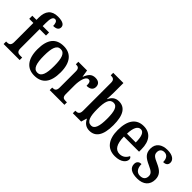

<svg xmlns="http://www.w3.org/2000/svg" viewBox="99 -1657 2554 2554"><g transform="rotate(45 1376.0 -380.0)"><path d="M18 0H320V-47H281C251 -47 217 -55 217 -115V-478H337V-536H217V-594C217 -679 232 -719 269 -719C305 -719 314 -673 314 -636C378 -636 404 -662 404 -699C404 -737 374 -770 272 -770C155 -770 100 -702 100 -580V-536H22V-478H100V-115C100 -55 64 -47 35 -47H18Z M602 10C747 10 822 -81 822 -269C822 -457 740 -547 605 -547C460 -547 385 -457 385 -269C385 -81 468 10 602 10ZM604 -47C533 -47 507 -123 507 -269C507 -415 532 -490 603 -490C676 -490 701 -415 701 -269C701 -123 676 -47 604 -47Z M885 0H1162V-47H1136C1101 -47 1074 -55 1074 -114V-278C1074 -359 1095 -468 1149 -468C1182 -468 1191 -442 1191 -387C1257 -387 1292 -416 1292 -467C1292 -515 1263 -547 1200 -547C1129 -547 1097 -503 1072 -437H1068L1052 -536H888V-489H891C929 -489 955 -480 955 -421V-119C955 -56 927 -47 888 -47H885Z M1639 10C1751 10 1815 -76 1815 -269C1815 -462 1754 -547 1643 -547C1575 -547 1536 -510 1511 -456H1507C1509 -485 1512 -547 1512 -582V-760H1320V-713H1325C1363 -713 1393 -704 1393 -646V-118C1393 -56 1360 -47 1326 -47H1320V0H1477L1500 -78H1506C1531 -26 1572 10 1639 10ZM1608 -55C1533 -55 1511 -131 1511 -270C1511 -411 1534 -483 1607 -483C1670 -483 1695 -414 1695 -271C1695 -131 1670 -55 1608 -55Z M2118 10C2236 10 2287 -49 2287 -96C2287 -117 2276 -130 2262 -135C2242 -91 2203 -55 2144 -55C2065 -55 2022 -118 2020 -261H2305V-306C2305 -464 2231 -547 2109 -547C1976 -547 1900 -452 1900 -264C1900 -90 1976 10 2118 10ZM2022 -317C2025 -429 2056 -490 2111 -490C2166 -490 2187 -422 2187 -317Z M2538 10C2654 10 2721 -52 2721 -153C2721 -241 2671 -282 2583 -321C2502 -356 2476 -376 2476 -425C2476 -469 2503 -496 2548 -496C2598 -496 2629 -459 2629 -390C2680 -390 2704 -414 2704 -453C2704 -502 2659 -546 2558 -546C2453 -546 2382 -495 2382 -397C2382 -308 2428 -269 2526 -225C2601 -191 2627 -169 2627 -123C2627 -74 2600 -42 2540 -42C2478 -42 2444 -91 2444 -168C2410 -168 2373 -152 2373 -99C2373 -31 2425 10 2538 10Z"/></g></svg>

Font: Noto Serif Condensed Semi
Style: Regular
Weight: 600
Width: 3
Designer: Monotype Design Team
Foundry: Monotype Imaging Inc.
Version: Version 1.002